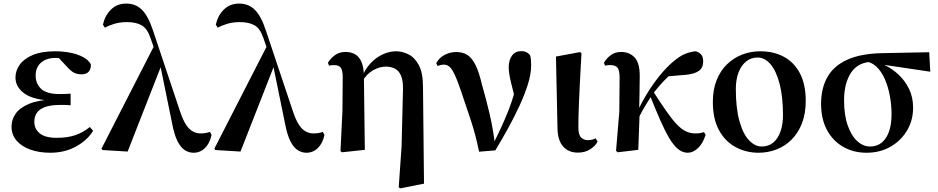

<svg xmlns="http://www.w3.org/2000/svg" viewBox="-20 -839 5251 1075"><path d="M260.9 16.2Q199.5 16.2 150.4 -1.2Q101.4 -18.5 72.9 -51.5Q44.4 -84.5 44.4 -130.8Q44.4 -168.4 67 -201.7Q89.6 -235 141.8 -257.1Q194 -279.1 282.4 -283.1V-274.3Q167.6 -278.8 117.1 -315.2Q66.6 -351.5 66.6 -404.7Q66.6 -443.9 90.9 -477.5Q115.2 -511 164.6 -531.5Q214.1 -551.9 289 -551.9Q333 -551.9 373.7 -543.9Q414.5 -535.8 444.9 -519.6Q475.3 -503.3 488.7 -479.2Q490.2 -452.9 476.8 -437.9Q463.4 -422.9 438.1 -422.9Q416.6 -422.9 398.6 -429.9Q380.7 -436.8 354.2 -466.1L291.2 -533.9L352.5 -534.8L374.7 -509.1Q347.5 -511.9 328.4 -513.3Q309.2 -514.7 291.4 -514.7Q239.6 -514.7 209.6 -488.3Q179.6 -461.8 179.6 -416.3Q179.6 -370.3 210.5 -341.3Q241.5 -312.4 314.1 -312.4Q328.8 -312.4 342.7 -312.9Q356.7 -313.4 375.4 -314.4V-249.8Q352.3 -251.6 340.5 -251.6Q328.7 -251.6 319.3 -251.6Q262.7 -251.6 230.6 -239.1Q198.6 -226.7 185.3 -205.6Q172.1 -184.5 172.1 -156.2Q172.1 -117.7 202.4 -92.5Q232.7 -67.3 298.1 -67.3Q358.3 -67.3 402 -82.4Q445.6 -97.5 483.2 -127.9L501.3 -106.5Q468.7 -53.4 405.5 -18.6Q342.3 16.2 260.9 16.2Z M553.6 1 548.2 -6.7 848.3 -592.9 885.9 -478.8 694.6 9.5ZM1063.3 16.2Q1038.3 16.2 1015.2 1.9Q992.2 -12.4 973.8 -48.5Q955.5 -84.7 943.1 -150.9L876.9 -475.3L874.6 -476.9L823.1 -624.8Q804.9 -679.5 773.1 -697.3Q741.4 -715.2 691.6 -715.2Q651.3 -715.2 620.2 -705.7Q589.1 -696.3 566.9 -684L556.4 -701Q567.6 -752.4 601.6 -785.7Q635.7 -819 686.9 -819Q740 -819 775.2 -783.7Q810.5 -748.4 837.2 -666.6L988.4 -214.5Q1004.4 -166.7 1021.9 -140.3Q1039.3 -113.8 1060 -102.9Q1080.7 -91.9 1104.7 -91.9Q1115.9 -91.9 1130.3 -94Q1144.6 -96.2 1155.4 -100.7L1164.6 -83.9Q1155.3 -37.6 1128.2 -10.7Q1101.1 16.2 1063.3 16.2Z M1185.6 1 1180.2 -6.7 1480.3 -592.9 1517.9 -478.8 1326.6 9.5ZM1695.3 16.2Q1670.3 16.2 1647.2 1.9Q1624.2 -12.4 1605.8 -48.5Q1587.5 -84.7 1575.1 -150.9L1508.9 -475.3L1506.6 -476.9L1455.1 -624.8Q1436.9 -679.5 1405.1 -697.3Q1373.4 -715.2 1323.6 -715.2Q1283.3 -715.2 1252.2 -705.7Q1221.1 -696.3 1198.9 -684L1188.4 -701Q1199.6 -752.4 1233.6 -785.7Q1267.7 -819 1318.9 -819Q1372 -819 1407.2 -783.7Q1442.5 -748.4 1469.2 -666.6L1620.4 -214.5Q1636.4 -166.7 1653.9 -140.3Q1671.3 -113.8 1692 -102.9Q1712.7 -91.9 1736.7 -91.9Q1747.9 -91.9 1762.3 -94Q1776.6 -96.2 1787.4 -100.7L1796.6 -83.9Q1787.3 -37.6 1760.2 -10.7Q1733.1 16.2 1695.3 16.2Z M1886.4 7.1 1897.3 -218.7 1898.9 -404.9Q1898.9 -445.6 1887.7 -460.1Q1876.6 -474.5 1851.5 -474.5Q1844.2 -474.5 1837.3 -474Q1830.4 -473.5 1822.2 -471.5L1815.9 -487.3Q1830 -511.7 1854.9 -529.9Q1879.8 -548.2 1914.5 -548.2Q1945 -548.2 1967.9 -535.2Q1990.7 -522.3 2003.7 -492.8Q2016.7 -463.3 2017.5 -411.7V-407.7L2022.7 0L1894.7 13.6ZM2212.4 209.7 2228.4 -18.9 2236.2 -332.9Q2237.9 -384.8 2225.9 -413.9Q2214 -442.9 2191.5 -454.5Q2169 -466.1 2139.6 -466.1Q2107 -466.1 2070.5 -446.4Q2033.9 -426.7 2009.6 -384.4L1998.8 -393.2H2001.6Q2020.9 -448.5 2053.7 -483.7Q2086.6 -518.8 2124.6 -535.4Q2162.7 -551.9 2196.6 -551.9Q2232.4 -551.9 2267.2 -534.6Q2302 -517.2 2325.2 -474Q2348.3 -430.9 2348.3 -352.9L2354 189.3L2221.4 215.7Z M2662.4 10.4Q2643 -85.1 2615.4 -167.9Q2587.8 -250.6 2562.4 -325.6Q2534.6 -408.5 2514.5 -442.8Q2494.4 -477.1 2466.3 -477.1Q2446.9 -477.1 2430.9 -469.1L2422.2 -484.7Q2438.4 -515.8 2469.5 -531.7Q2500.5 -547.7 2534.9 -547.7Q2572.3 -547.7 2598 -530.5Q2623.8 -513.4 2643.4 -473.1Q2663 -432.7 2679.2 -362.4Q2700.9 -288.2 2721.6 -200Q2742.3 -111.8 2752.2 -18.2H2734.1L2741.6 -33.3Q2767.1 -84.4 2788.3 -130.6Q2809.4 -176.8 2827.1 -221.5Q2844.8 -266.3 2858.4 -313.9Q2872 -361.6 2882.6 -415.3L2872.2 -256.3Q2852.1 -330.2 2840.2 -380.8Q2828.3 -431.4 2828.3 -462Q2828.3 -502.5 2846.5 -527.6Q2864.6 -552.7 2899 -552.7Q2915.5 -552.7 2926.3 -547.5Q2937 -542.3 2947.6 -530.7Q2951.8 -516.3 2952.8 -503Q2953.8 -489.8 2953.8 -471.2Q2953.8 -425.1 2935.8 -367.5Q2917.9 -310 2888.5 -246.5Q2859.2 -183 2823.8 -119Q2788.5 -55.1 2753.4 2.8Z M3214.8 15.5Q3164.4 15.5 3133.6 -18.1Q3102.9 -51.7 3101.4 -119.2L3092.8 -522.4L3227.5 -547.4L3235.7 -540.7Q3230.3 -445.9 3226.9 -378.9Q3223.6 -311.9 3221.6 -265.3Q3219.6 -218.6 3218.9 -185.7Q3218.3 -152.8 3218.3 -126.4Q3218.3 -84 3233.6 -69.1Q3248.9 -54.2 3271.5 -54.2Q3285.7 -54.2 3296 -57.2Q3306.3 -60.2 3314.8 -64.5L3325.7 -46.8Q3316 -24.2 3286.4 -4.4Q3256.8 15.5 3214.8 15.5Z M3438.5 13.6 3429.2 5.6 3447.5 -213.7 3449.1 -402.7Q3449.3 -445.6 3437.3 -460.2Q3425.3 -474.7 3395.9 -474.7Q3388.3 -474.7 3381.4 -474.1Q3374.5 -473.5 3367.2 -471.5L3361.4 -488Q3375.8 -512.4 3399.8 -530.3Q3423.9 -548.2 3457.3 -548.2Q3504.8 -548.2 3533.8 -516.5Q3562.8 -484.9 3561.8 -409.8Q3561.8 -363.8 3560.6 -315.3Q3559.3 -266.7 3558.7 -218.7L3561.5 -214.9Q3559.7 -159.6 3557.7 -107Q3555.6 -54.3 3553.6 0ZM3546.1 -159.8 3529.9 -180.8H3535L3543.9 -203.3Q3569.3 -260 3602.4 -314.3Q3635.5 -368.7 3673.3 -415.1Q3711 -461.5 3748.2 -493.2Q3785.1 -524.4 3814 -536.5Q3843 -548.7 3875.2 -551.9Q3892.8 -547.5 3904.9 -534.6Q3917.1 -521.8 3917.1 -494.6Q3917.1 -459 3892.2 -441.7Q3867.3 -424.4 3820.2 -420.2L3707.8 -410.8L3792.3 -471.6Q3753.3 -441.7 3713.9 -403.1Q3674.5 -364.5 3633.7 -311.3L3629.1 -304.3Q3613.8 -281.2 3601 -260.6Q3588.1 -240 3575.2 -216.5Q3562.3 -193 3546.1 -159.8ZM3830.5 16.2Q3802.1 16.2 3777.2 -3.7Q3752.4 -23.7 3728.1 -64Q3703.9 -104.3 3677.1 -165.2Q3650.3 -226.2 3617.7 -307.8L3636.7 -327.6Q3678.7 -262.6 3710.1 -217.6Q3741.5 -172.6 3767.5 -144.7Q3793.5 -116.8 3818.9 -104.4Q3844.3 -91.9 3874.3 -91.9Q3890.5 -91.9 3902.2 -94.3Q3913.8 -96.7 3921.4 -99.3L3930.8 -84.4Q3914.9 -34.2 3887.2 -9Q3859.6 16.2 3830.5 16.2Z M4227.2 16.2Q4157.5 16.2 4099.1 -15.1Q4040.6 -46.4 4005.9 -109.5Q3971.2 -172.7 3971.2 -267.9Q3971.2 -337.8 3992.5 -390.7Q4013.7 -443.6 4050.8 -479.3Q4087.8 -515 4135.5 -533.5Q4183.2 -551.9 4236.6 -551.9Q4311.8 -551.9 4369.3 -520.8Q4426.7 -489.7 4459 -428Q4491.3 -366.2 4491.3 -274.3Q4491.3 -202.9 4470.1 -148.4Q4448.8 -94 4411.9 -57.2Q4375 -20.5 4327.4 -2.1Q4279.8 16.2 4227.2 16.2ZM4244.4 -18.7Q4283.5 -18.7 4309.8 -41Q4336.1 -63.3 4350 -103.1Q4363.9 -142.8 4363.9 -193.3Q4363.9 -296.1 4345.3 -368.4Q4326.8 -440.6 4294.6 -478.8Q4262.5 -517 4221.1 -517Q4185.5 -517 4157.9 -495.1Q4130.3 -473.2 4115.1 -433.5Q4099.9 -393.7 4099.9 -341.7Q4099.9 -231.8 4120.3 -160.1Q4140.6 -88.3 4173.8 -53.5Q4207 -18.7 4244.4 -18.7Z M4831.5 16.2Q4759.9 16.2 4702.1 -16.3Q4644.3 -48.7 4610.8 -110.2Q4577.2 -171.8 4577.2 -257.1Q4577.2 -344.6 4612.4 -407.2Q4647.5 -469.7 4723 -504.3Q4798.4 -538.9 4919.5 -541.4L5182.6 -546.6L5188.7 -437.5L4900.8 -480.3L4873.9 -493.5Q4786.8 -494 4746.4 -434.2Q4705.9 -374.4 4705.9 -277.8Q4705.9 -194.4 4726.4 -136.5Q4746.8 -78.6 4780 -48.6Q4813.1 -18.7 4851.2 -18.7Q4908.3 -18.7 4940 -66.6Q4971.7 -114.5 4971.7 -199.6Q4971.7 -251.2 4962.1 -302.6Q4952.6 -354.1 4933.8 -396.8Q4915 -439.5 4886.4 -466.3Q4857.8 -493.2 4820.2 -495.5L4841.9 -504.5Q4887.2 -496.4 4931.6 -475.4Q4976 -454.4 5012.1 -420.2Q5048.3 -385.9 5070.4 -339.8Q5092.4 -293.6 5092.4 -235.7Q5092.4 -165.4 5058.5 -108.2Q5024.5 -51.1 4965.8 -17.5Q4907.1 16.2 4831.5 16.2Z"/></svg>

Font: Early Summer Mincho VF
Style: Regular
Weight: 250
Designer: GuiWonder
Version: Version 1.002